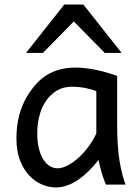

<svg xmlns="http://www.w3.org/2000/svg" viewBox="-20 -801 602 833"><path d="M290.5 -424.8Q274.9 -424.8 259 -421.1Q243.2 -417.5 227.8 -408.7Q212.4 -399.9 198 -385.5Q183.6 -371.1 170.9 -349.1Q157.7 -326.7 149.7 -293.2Q141.6 -259.8 141.6 -224.6Q141.6 -184.1 149.2 -155Q156.7 -126 169.2 -107.2Q181.6 -88.4 197.5 -79.6Q213.4 -70.8 229.5 -70.8Q250 -70.8 274.2 -83.5Q298.3 -96.2 321.3 -117.2Q344.2 -138.2 364.5 -165.5Q384.8 -192.9 397.9 -222.2V-405.3Q390.6 -408.7 379.2 -412.1Q367.7 -415.5 353.8 -418.5Q339.8 -421.4 323.5 -423.1Q307.1 -424.8 290.5 -424.8ZM488.3 -258.8Q488.3 -166.5 498.5 -103.8Q508.8 -41 524.9 0H439.5Q437 -6.3 432.6 -17.6Q428.2 -28.8 423.6 -43.2Q418.9 -57.6 414.8 -74.2Q410.6 -90.8 407.7 -107.4Q388.7 -83 367.4 -61.5Q346.2 -40 322.8 -23.4Q299.3 -6.8 273.9 2.7Q248.5 12.2 222.2 12.2Q191.4 12.2 160.9 -1Q130.4 -14.2 106 -40.5Q81.5 -66.9 66.4 -106.7Q51.3 -146.5 51.3 -200.2Q51.3 -256.3 63.7 -302Q76.2 -347.7 97.7 -383.3Q116.7 -414.6 138.2 -438Q159.7 -461.4 185.3 -476.8Q210.9 -492.2 241.7 -500Q272.5 -507.8 310.1 -507.8Q328.6 -507.8 351.3 -505.1Q374 -502.4 397.7 -497.6Q421.4 -492.7 444.8 -485.8Q468.3 -479 488.3 -471.2ZM92.8 -571.3 258.8 -781.2H341.8L507.8 -571.3H434.6L300.3 -708L166 -571.3Z"/></svg>

Font: Andika Basic
Style: Regular
Weight: 400
Designer: Annie Olsen & Victor Gaultney
Foundry: SIL International
Version: Version 1.000